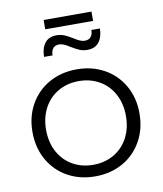

<svg xmlns="http://www.w3.org/2000/svg" viewBox="-87 -861 791 933"><g transform="rotate(-10 308.0 -394.0)"><path d="M572 -263Q572 -186 538 -125.5Q504 -65 444 -31.5Q384 2 308 2Q232 2 172 -31.5Q112 -65 78 -125.5Q44 -186 44 -263Q44 -339 78 -399Q112 -459 172 -492.5Q232 -526 308 -526Q384 -526 444 -492.5Q504 -459 538 -399Q572 -339 572 -263ZM111 -262Q111 -201 136 -154Q161 -107 206 -81Q251 -55 308 -55Q365 -55 410 -81Q455 -107 480 -154Q505 -201 505 -262Q505 -322 480 -369Q455 -416 410 -442Q365 -468 308 -468Q251 -468 206 -442Q161 -416 136 -369Q111 -322 111 -262ZM377 -610Q356 -610 339 -617Q322 -624 299 -638Q282 -649 269.5 -654.5Q257 -660 245 -660Q225 -660 215 -647.5Q205 -635 205 -613H163Q163 -655 182.5 -680.5Q202 -706 240 -706Q261 -706 278 -699Q295 -692 318 -678Q335 -667 347.5 -661.5Q360 -656 372 -656Q392 -656 402 -668.5Q412 -681 412 -702H454Q454 -661 434.5 -635.5Q415 -610 377 -610ZM192 -790H428V-744H192Z"/></g></svg>

Font: Gontserrat Light
Style: Regular
Weight: 300
Designer: Julieta Ulanovsky
Foundry: Julieta Ulanovsky
Version: Version 6.001